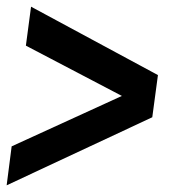

<svg xmlns="http://www.w3.org/2000/svg" viewBox="-23 -551 522 580"><path d="M345.2 -261.2 55.2 -413.1 70.8 -530.8 454.1 -324.2 437 -196.8 -2.9 8.8 12.2 -108.9Z"/></svg>

Font: Archivo Narrow
Style: Bold Italic
Weight: 700
Italic angle: -8°
Designer: Hector Gatti
Foundry: Hector Gatti
Version: 1.002; ttfautohint (v0.8)